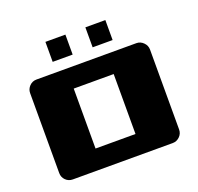

<svg xmlns="http://www.w3.org/2000/svg" viewBox="-116 -778 932 903"><g transform="rotate(-20 350.0 -326.0)"><path d="M600 -500Q620 -500 635 -485Q650 -470 650 -450V-50Q650 -29 635 -14.5Q620 0 600 0H100Q79 0 64.5 -14.5Q50 -29 50 -50V-450Q50 -470 64.5 -485Q79 -500 100 -500ZM250 -400V-100H450V-400ZM200 -652H300V-552H200ZM400 -652H500V-552H400Z"/></g></svg>

Font: Tokeely Brookings
Style: Regular
Weight: 400
Designer: Peter Wiegel
Foundry: Peter Wiegel
Version: Version 2.001